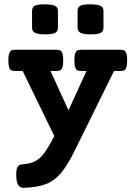

<svg xmlns="http://www.w3.org/2000/svg" viewBox="-20 -686 640 906"><path d="M580.1 -400.9Q580.1 -380.4 576.9 -369.6Q573.7 -358.9 567.4 -355Q561 -351.1 549.3 -351.1H518.1L331.1 27.8Q296.9 96.7 265.9 132.6Q234.9 168.5 195.1 183.3Q155.3 198.2 92.3 200.2Q74.7 200.7 65.7 187Q56.6 173.3 56.6 137.2Q56.6 112.3 63.2 101.6Q69.8 90.8 82 89.8Q120.6 87.4 144.8 75.2Q168.9 63 188.7 36.4Q208.5 9.8 236.3 -43.9L86.9 -351.1H50.3Q38.6 -351.1 32.2 -355Q25.9 -358.9 22.7 -369.6Q19.5 -380.4 19.5 -400.9Q19.5 -421.4 22.7 -432.1Q25.9 -442.9 32.2 -447Q38.6 -451.2 50.3 -451.2H247.6Q259.3 -451.2 265.6 -447Q272 -442.9 275.1 -432.1Q278.3 -421.4 278.3 -400.9Q278.3 -380.4 275.1 -369.6Q272 -358.9 265.6 -355Q259.3 -351.1 247.6 -351.1H218.3L303.2 -165.5L388.2 -351.1H361.8Q350.1 -351.1 343.8 -355Q337.4 -358.9 334.2 -369.6Q331.1 -380.4 331.1 -400.9Q331.1 -421.4 334.2 -432.1Q337.4 -442.9 343.8 -447Q350.1 -451.2 361.8 -451.2H549.3Q561 -451.2 567.4 -447Q573.7 -442.9 576.9 -432.1Q580.1 -421.4 580.1 -400.9ZM253.4 -634.8V-554.7Q253.4 -538.1 240.5 -531Q227.5 -523.9 193.4 -523.9Q159.2 -523.9 145.3 -531Q131.3 -538.1 131.3 -554.7V-634.8Q131.3 -651.9 144 -658.7Q156.7 -665.5 190.9 -665.5Q225.6 -665.5 239.5 -658.4Q253.4 -651.4 253.4 -634.8ZM468.3 -634.8V-554.7Q468.3 -538.1 455.3 -531Q442.4 -523.9 408.2 -523.9Q374 -523.9 360.1 -531Q346.2 -538.1 346.2 -554.7V-634.8Q346.2 -651.9 358.9 -658.7Q371.6 -665.5 405.8 -665.5Q440.4 -665.5 454.3 -658.4Q468.3 -651.4 468.3 -634.8Z"/></svg>

Font: Courier Prime
Style: Bold
Weight: 700
Designer: Alan Dague-Greene, Quote-Unquote Apps
Foundry: Quote-Unquote Apps
Version: Version 3.018